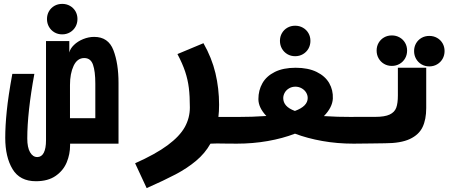

<svg xmlns="http://www.w3.org/2000/svg" viewBox="-20 -740 2440 989"><path d="M7 -30.5Q7 -91 14.8 -168Q22.5 -245 43.5 -359.5H157Q120.5 -161 120.5 -26.5Q120.5 19.5 134.8 44.2Q149 69 172 69Q194 69 205.5 46.8Q217 24.5 217 -17.5V-528.5H337V-469.5Q341.5 -489.5 360.8 -508.2Q380 -527 408.2 -538.5Q436.5 -550 465 -550Q538 -550 564.2 -481.5Q590.5 -413 590.5 -312.5V0H341V9Q341 54 323.8 96Q306.5 138 267 165.8Q227.5 193.5 165 193.5Q82 193.5 44.5 131Q7 68.5 7 -30.5ZM471 -131V-309Q471 -372.5 459 -406.8Q447 -441 414 -441Q378 -441 359.2 -401Q340.5 -361 340.5 -302.5V-131ZM222 -642Q222 -664 232.2 -681.8Q242.5 -699.5 260.2 -709.8Q278 -720 300.5 -720Q322.5 -720 340.5 -709.8Q358.5 -699.5 368.8 -681.8Q379 -664 379 -642Q379 -620 368.8 -602Q358.5 -584 340.5 -573.5Q322.5 -563 300.5 -563Q278 -563 260.2 -573.5Q242.5 -584 232.2 -602Q222 -620 222 -642Z M958 -186.5Q958 -244 952.8 -286.8Q947.5 -329.5 933.8 -371Q920 -412.5 894 -461.5L1028 -517.5Q1071 -442 1089.8 -363Q1108.5 -284 1108.5 -200.5Q1108.5 -165 1105 -137.5H1201.5V0L1136 -0.5Q1122 -1 1098 -1Q1084 -1 1064 0Q1036 50 989.5 88.8Q943 127.5 884.5 158.2Q826 189 735.5 229L676 101Q781.5 54 843.5 8Q905.5 -38 931.8 -85.2Q958 -132.5 958 -186.5Z M1352 -142.5Q1311 -186 1311 -229.5Q1311 -275 1331.8 -311.5Q1352.5 -348 1395.8 -369.5Q1439 -391 1503 -391Q1567 -391 1611 -369.5Q1655 -348 1675.8 -311.8Q1696.5 -275.5 1694.5 -232Q1692 -186.5 1648.5 -142Q1713 -137.5 1801.5 -137.5V0Q1716.5 0 1639.8 -13.8Q1563 -27.5 1499.5 -51.5Q1436 -27 1359.2 -13.5Q1282.5 0 1198.5 0V-137.5Q1280.5 -137.5 1352 -142.5ZM1499 -168.5Q1565 -192.5 1565 -235Q1565 -250 1556.8 -263.5Q1548.5 -277 1533.8 -285.2Q1519 -293.5 1501.5 -293.5Q1484 -293.5 1469.5 -285.2Q1455 -277 1447 -263.2Q1439 -249.5 1439 -234.5Q1439 -213 1453.5 -196.5Q1468 -180 1499 -168.5ZM1422 -529.5Q1422 -551.5 1432.2 -569.2Q1442.5 -587 1460.2 -597.2Q1478 -607.5 1500.5 -607.5Q1522.5 -607.5 1540.5 -597.2Q1558.5 -587 1568.8 -569.2Q1579 -551.5 1579 -529.5Q1579 -507.5 1568.8 -489.5Q1558.5 -471.5 1540.5 -461Q1522.5 -450.5 1500.5 -450.5Q1478 -450.5 1460.2 -461Q1442.5 -471.5 1432.2 -489.5Q1422 -507.5 1422 -529.5Z M1801 -138H1912.5Q1962 -138 1987.2 -150Q2012.5 -162 2021 -185Q2029.5 -208 2029.5 -248.5V-391H2175.5V-183.5Q2175.5 -124.5 2156.5 -85Q2137.5 -45.5 2090.8 -23.8Q2044 -2 1962.5 -2L1893 -1L1801 0ZM1920 -479.5Q1920 -501.5 1930.2 -519.2Q1940.5 -537 1958.2 -547.2Q1976 -557.5 1998.5 -557.5Q2020.5 -557.5 2038.5 -547.2Q2056.5 -537 2066.8 -519.2Q2077 -501.5 2077 -479.5Q2077 -457.5 2066.8 -439.5Q2056.5 -421.5 2038.5 -411Q2020.5 -400.5 1998.5 -400.5Q1976 -400.5 1958.2 -411Q1940.5 -421.5 1930.2 -439.5Q1920 -457.5 1920 -479.5ZM2113 -477Q2113 -499 2123.2 -516.8Q2133.5 -534.5 2151.2 -544.8Q2169 -555 2191.5 -555Q2213.5 -555 2231.5 -544.8Q2249.5 -534.5 2259.8 -516.8Q2270 -499 2270 -477Q2270 -455 2259.8 -437Q2249.5 -419 2231.5 -408.5Q2213.5 -398 2191.5 -398Q2169 -398 2151.2 -408.5Q2133.5 -419 2123.2 -437Q2113 -455 2113 -477Z"/></svg>

Font: JuliaMono Black
Style: Italic
Weight: 900
Italic angle: -9°
Monospace: yes
Designer: cormullion
Foundry: corm
Version: Version 0.057; ttfautohint (v1.8.4)